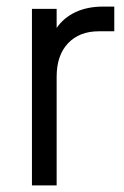

<svg xmlns="http://www.w3.org/2000/svg" viewBox="-20 -563 378 583"><path d="M77 -536H152V-478Q173 -509 209 -526Q245 -543 293 -543H327V-468H280Q221 -468 186.5 -431.5Q152 -395 152 -330V0H77Z"/></svg>

Font: Eudoxus Sans
Style: Regular
Weight: 400
Designer: Stijn de Vries
Foundry: tokotype
Version: Version 2.005